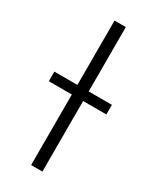

<svg xmlns="http://www.w3.org/2000/svg" viewBox="-194 -807 705 863"><g transform="rotate(30 159.0 -375.0)"><path d="M9.8 0ZM188 0H129.4V-750H188ZM308.6 -366.2H9.8V-416H308.6Z"/></g></svg>

Font: Roboto Light
Style: Regular
Weight: 300
Designer: Google
Version: Version 2.134; 2016; ttfautohint (v1.6)